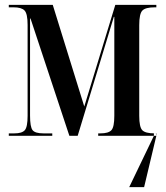

<svg xmlns="http://www.w3.org/2000/svg" viewBox="-20 -556 678 786"><path d="M509 210 610 0V-10H618L620 0L570 210ZM16 0H194V-10H158Q124 -10 113.5 -23Q103 -36 103 -83V-480H105L264 0H298L446 -487H448V-82Q448 -36 436 -23Q424 -10 391 -10H382V0H620V-10H613Q575 -10 562.5 -23Q550 -36 550 -82V-453Q550 -500 563 -513Q576 -526 613 -526H620V-536H452L325 -120L196 -536H16V-526H36Q68 -526 80.5 -513Q93 -500 93 -454V-82Q93 -36 81.5 -23Q70 -10 39 -10H16Z"/></svg>

Font: Noto Serif Display Condensed Semi
Style: Regular
Weight: 600
Width: 3
Designer: Monotype Design Team
Foundry: Monotype Imaging Inc.
Version: Version 1.900